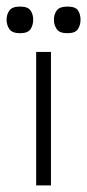

<svg xmlns="http://www.w3.org/2000/svg" viewBox="-57 -564 265 584"><path d="M53 0V-406H98V0ZM4 -463Q-20 -463 -28.5 -475.5Q-37 -488 -37 -504Q-37 -520 -28.5 -532Q-20 -544 4 -544Q28 -544 36 -532Q44 -520 44 -504Q44 -488 36 -475.5Q28 -463 4 -463ZM148 -463Q124 -463 115.5 -475.5Q107 -488 107 -504Q107 -520 115.5 -532Q124 -544 148 -544Q173 -544 180.5 -532Q188 -520 188 -504Q188 -488 180 -475.5Q172 -463 148 -463Z"/></svg>

Font: Darker Grotesque
Style: Regular
Weight: 400
Designer: Gabriel Lam
Foundry: TypeRant
Version: Version 1.000;gftools[0.9.28]